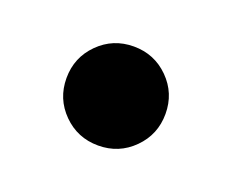

<svg xmlns="http://www.w3.org/2000/svg" viewBox="-45 -208 348 288"><g transform="rotate(20 129.0 -64.0)"><path d="M129 15Q96 15 73 -8Q50 -31 50 -64Q50 -97 73 -120Q96 -143 129 -143Q162 -143 185 -120Q208 -97 208 -64Q208 -31 185 -8Q162 15 129 15Z"/></g></svg>

Font: Karma Variable Light
Style: Regular
Weight: 300
Designer: Joana Correia
Foundry: Indian Type Foundry
Version: Version 3.000